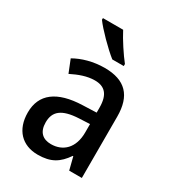

<svg xmlns="http://www.w3.org/2000/svg" viewBox="-186 -871 893 987"><g transform="rotate(30 260.0 -378.0)"><path d="M252 -766H132V-756C159 -718 235 -641 280 -606H348V-618C319 -654 275 -721 252 -766ZM269 -549C201 -549 139 -531 92 -504L122 -429C166 -451 211 -468 257 -468C315 -468 347 -437 347 -358V-329L266 -326C116 -321 40 -262 40 -153C40 -51 99 10 192 10C270 10 312 -17 352 -75H355L374 0H449V-364C449 -488 391 -549 269 -549ZM284 -258 347 -261V-211C347 -119 295 -71 224 -71C176 -71 145 -97 145 -155C145 -219 182 -253 284 -258Z"/></g></svg>

Font: Noto Sans Lao Looped SemiCondensed Medium
Style: Regular
Weight: 500
Width: 4
Designer: Mark Frömberg, Ben Mitchell
Foundry: The Fontpad Ltd
Version: Version 1.002